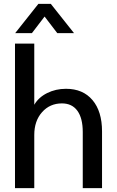

<svg xmlns="http://www.w3.org/2000/svg" viewBox="-20 -966 601 986"><path d="M57 -742H156V-428Q178 -466 222 -488Q266 -510 319 -510Q406 -510 455 -452Q504 -394 504 -291V0H405V-288Q405 -359 377.5 -397Q350 -435 298 -435Q236 -435 196 -390Q156 -345 156 -273V0H57ZM177 -946H241L360 -796H274L209 -881L144 -796H58Z"/></svg>

Font: Sarabun Medium
Style: Regular
Weight: 500
Designer: Suppakit Chalermlarp | Katatrad Co.,Ltd.
Foundry: Cadson Demak Co.,Ltd.
Version: Version 1.000; ttfautohint (v1.6)